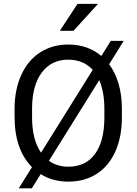

<svg xmlns="http://www.w3.org/2000/svg" viewBox="-20 -958 728 1023"><path d="M629.4 -332.5Q629.4 -228 594.2 -150.1Q559.1 -72.3 494.6 -31.2Q430.2 9.8 344.2 9.8Q260.7 9.8 196.8 -30.3L149.4 45.4H80.1L150.4 -67.4Q57.6 -161.1 57.6 -336.9V-377.4Q57.6 -480 93.3 -558.6Q128.9 -637.2 194.1 -679Q259.3 -720.7 343.3 -720.7Q447.8 -720.7 520 -659.7L570.3 -740.2H639.2L561.5 -615.7Q628.4 -524.4 629.4 -380.9ZM150.9 -332.5Q150.9 -213.4 198.7 -144.5L474.1 -585.9Q424.3 -640.1 343.3 -640.1Q254.4 -640.1 203.4 -572.5Q152.3 -504.9 150.9 -384.8ZM536.1 -378.4Q536.1 -467.3 508.8 -531.2L240.7 -101.1Q285.2 -69.8 344.2 -69.8Q435.1 -69.8 484.9 -136Q534.7 -202.1 536.1 -325.7ZM393.1 -937.5H502.4L371.6 -793.9H298.8Z"/></svg>

Font: APIMedia Roboto
Style: Regular
Weight: 400
Designer: Google
Version: Version 2.137; 2017